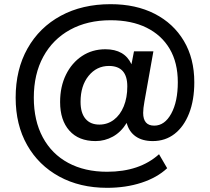

<svg xmlns="http://www.w3.org/2000/svg" viewBox="-20 -735 1005 920"><path d="M493 165Q363 165 264 111Q165 57 110 -40Q55 -137 55 -267Q55 -402 112 -503Q169 -604 271.5 -659.5Q374 -715 510 -715Q631 -715 721 -669Q811 -623 861 -539Q911 -455 911 -341Q911 -255 886 -191.5Q861 -128 816.5 -93.5Q772 -59 712 -59Q662 -59 630 -81.5Q598 -104 587 -146Q560 -102 521 -80.5Q482 -59 438 -59Q357 -59 312.5 -109Q268 -159 268 -246Q268 -320 296 -377Q324 -434 373 -466.5Q422 -499 485 -499Q577 -499 610 -427L622 -489H715L672 -248Q666 -215 666 -194Q666 -133 719 -133Q769 -133 800.5 -190.5Q832 -248 832 -341Q832 -435 793 -501Q754 -567 682 -602.5Q610 -638 510 -638Q399 -638 316 -592.5Q233 -547 187.5 -463.5Q142 -380 142 -267Q142 -157 185 -77Q228 3 307 45.5Q386 88 493 88Q649 88 742 4L781 71Q733 116 658 140.5Q583 165 493 165ZM456 -138Q495 -138 525.5 -161Q556 -184 573 -225.5Q590 -267 590 -321Q590 -419 502 -419Q443 -419 404.5 -371.5Q366 -324 366 -247Q366 -194 389.5 -166Q413 -138 456 -138Z"/></svg>

Font: MulishBold
Style: Bold
Weight: 700
Designer: Vernon Adams
Foundry: Vernon Adams
Version: Version 3.602; ttfautohint (v1.8.3)